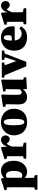

<svg xmlns="http://www.w3.org/2000/svg" viewBox="1508 -2051 765 3821"><g transform="rotate(-90 1890.5 -140.5)"><path d="M27 222V170L72 160Q73 110 73.5 68.5Q74 27 74 -8V-272Q74 -300 73.5 -317Q73 -334 72.5 -349Q72 -364 71 -384L17 -393V-434L236 -503L253 -494L257 -441Q318 -503 403 -503Q458 -503 503 -474.5Q548 -446 574.5 -389Q601 -332 601 -246Q601 -164 570 -105.5Q539 -47 489.5 -15.5Q440 16 384 16Q344 16 314 3.5Q284 -9 261 -32V-8Q261 26 261.5 66.5Q262 107 263 155L316 170V222ZM311 -404Q298 -404 286.5 -400Q275 -396 264 -389V-94Q284 -80 311 -80Q351 -80 375 -120.5Q399 -161 399 -246Q399 -332 375 -368Q351 -404 311 -404Z M644 0V-51L692 -62Q693 -98 693 -138.5Q693 -179 693 -210V-273Q693 -301 692.5 -318Q692 -335 691.5 -349.5Q691 -364 690 -384L636 -393V-434L857 -503L875 -492L883 -376Q903 -441 940.5 -472Q978 -503 1014 -503Q1051 -503 1076.5 -481.5Q1102 -460 1107 -414Q1105 -374 1083 -351.5Q1061 -329 1031 -329Q985 -329 947 -384L942 -391Q924 -371 906.5 -339Q889 -307 883 -273V-210Q883 -181 883 -142Q883 -103 884 -68L962 -51V0Z M1372 16Q1286 16 1227 -18.5Q1168 -53 1138 -113Q1108 -173 1108 -247Q1108 -322 1142 -379.5Q1176 -437 1235.5 -470Q1295 -503 1372 -503Q1449 -503 1508.5 -470.5Q1568 -438 1602 -380.5Q1636 -323 1636 -247Q1636 -171 1605.5 -111.5Q1575 -52 1516.5 -18Q1458 16 1372 16ZM1372 -39Q1405 -39 1420.5 -87Q1436 -135 1436 -244Q1436 -353 1420.5 -400.5Q1405 -448 1372 -448Q1339 -448 1323.5 -400.5Q1308 -353 1308 -244Q1308 -135 1323.5 -87Q1339 -39 1372 -39Z M2029 12 2025 -67Q1995 -28 1956 -6Q1917 16 1869 16Q1803 16 1762.5 -24.5Q1722 -65 1723 -164L1727 -406L1675 -418V-463L1902 -498L1920 -487L1915 -343V-159Q1915 -120 1927.5 -105.5Q1940 -91 1959 -91Q1974 -91 1990.5 -101Q2007 -111 2023 -126L2027 -407L1979 -418V-458L2200 -498L2218 -487L2215 -343V-60L2261 -50V1Z M2608 -440V-487H2796V-440L2736 -430L2571 0H2481L2303 -430L2255 -440V-487H2556V-440L2503 -428L2586 -198L2663 -429Z M3050 -449Q3027 -449 3011 -415Q2995 -381 2993 -288H3040Q3076 -288 3088.5 -302.5Q3101 -317 3101 -355Q3101 -407 3085.5 -428Q3070 -449 3050 -449ZM3059 16Q2982 16 2922 -13Q2862 -42 2827.5 -98.5Q2793 -155 2793 -238Q2793 -323 2826.5 -382Q2860 -441 2918.5 -472Q2977 -503 3051 -503Q3124 -503 3174.5 -473.5Q3225 -444 3251 -394.5Q3277 -345 3277 -284Q3277 -268 3276 -256.5Q3275 -245 3272 -231H2995Q3003 -158 3042.5 -125Q3082 -92 3129 -92Q3164 -92 3190 -104Q3216 -116 3236 -139L3276 -107Q3242 -45 3190.5 -14.5Q3139 16 3059 16Z M3318 0V-51L3366 -62Q3367 -98 3367 -138.5Q3367 -179 3367 -210V-273Q3367 -301 3366.5 -318Q3366 -335 3365.5 -349.5Q3365 -364 3364 -384L3310 -393V-434L3531 -503L3549 -492L3557 -376Q3577 -441 3614.5 -472Q3652 -503 3688 -503Q3725 -503 3750.5 -481.5Q3776 -460 3781 -414Q3779 -374 3757 -351.5Q3735 -329 3705 -329Q3659 -329 3621 -384L3616 -391Q3598 -371 3580.5 -339Q3563 -307 3557 -273V-210Q3557 -181 3557 -142Q3557 -103 3558 -68L3636 -51V0Z"/></g></svg>

Font: Source Serif 4 Black
Style: Regular
Weight: 900
Designer: Frank Grießhammer
Foundry: Adobe
Version: Version 4.005;hotconv 1.1.0;makeotfexe 2.6.0